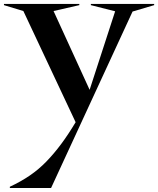

<svg xmlns="http://www.w3.org/2000/svg" viewBox="-64 -645 805 978"><path d="M-13.8 306.2Q42.5 280 88.1 248.8Q133.8 217.5 172.5 177.5Q211.2 137.5 247.5 88.8Q283.8 40 321.2 -22.5L55 -588.8L-43.8 -618.8V-625H340V-618.8L208.8 -588.8L392.5 -187.5L522.5 -587.5L398.8 -618.8V-625H721.2V-618.8L611.2 -586.2L196.2 312.5H-13.8Z"/></svg>

Font: Equateur
Style: Regular
Weight: 400
Designer: Ange Degheest & Eugénie Bidaut
Foundry: Velvetyne Type Foundry
Version: Version 1.000;FEAKit 1.0